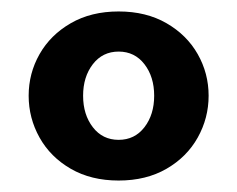

<svg xmlns="http://www.w3.org/2000/svg" viewBox="-20 -749 414 335"><path d="M30 -582Q30 -621 49 -654.5Q68 -688 103.5 -708.5Q139 -729 187 -729Q235 -729 270.5 -708.5Q306 -688 325 -654.5Q344 -621 344 -582Q344 -543 325 -509Q306 -475 270.5 -454.5Q235 -434 187 -434Q139 -434 103.5 -454.5Q68 -475 49 -509Q30 -543 30 -582ZM249 -582Q249 -615 232 -637Q215 -659 187 -659Q159 -659 142 -637Q125 -615 125 -582Q125 -549 142 -527Q159 -505 187 -505Q215 -505 232 -527Q249 -549 249 -582Z"/></svg>

Font: Cabin SemiBold
Style: Regular
Weight: 600
Designer: Pablo Impallari
Foundry: Pablo Impallari. http://www.impallari.com Igino Marini. http://www.ikern.com
Version: Version 2.200